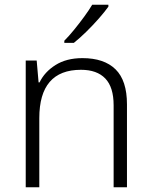

<svg xmlns="http://www.w3.org/2000/svg" viewBox="-20 -786 636 806"><path d="M326 -542Q417 -542 465 -495Q513 -448 513 -348V0H457V-344Q457 -420 422 -456.5Q387 -493 320 -493Q145 -493 145 -290V0H88V-532H134L142 -440H146Q167 -484 213 -513Q259 -542 326 -542ZM435 -758Q420 -737 395.5 -709Q371 -681 343 -653.5Q315 -626 290 -606H250V-615Q269 -634 291 -661Q313 -688 333.5 -716Q354 -744 367 -766H435Z"/></svg>

Font: Noto Sans Lao UI Light
Style: Regular
Weight: 300
Designer: Monotype Design Team
Foundry: Monotype Imaging Inc.
Version: Version 2.000; ttfautohint (v1.8.4.7-5d5b)